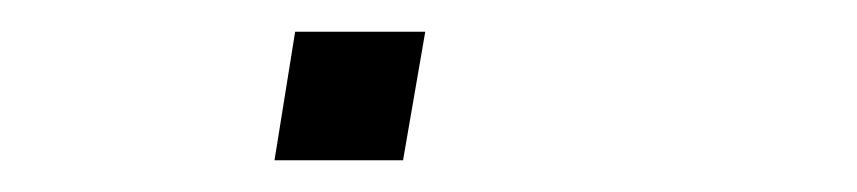

<svg xmlns="http://www.w3.org/2000/svg" viewBox="-20 -101 540 121"><path d="M153 0 166 -81H248L234 0Z"/></svg>

Font: Iosevka SS04 Extralight
Style: Italic
Weight: 200
Italic angle: -9°
Monospace: yes
Designer: Belleve Invis
Foundry: Belleve Invis
Version: Version 19.0.0; ttfautohint (v1.8.4)